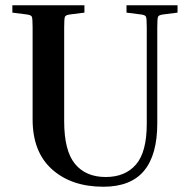

<svg xmlns="http://www.w3.org/2000/svg" viewBox="-20 -700 724 730"><path d="M461 -652V-680H655V-652L600 -645Q584 -643 581 -636.5Q578 -630 578 -596V-231Q578 -111 527.5 -50.5Q477 10 373 10Q252 10 178 -56Q104 -122 104 -246V-596Q104 -630 101 -636.5Q98 -643 82 -645L27 -652V-680H301V-652L246 -645Q230 -643 227 -636.5Q224 -630 224 -596V-239Q224 -127 265 -77Q306 -27 382 -27Q456 -27 497 -74.5Q538 -122 538 -229V-596Q538 -630 535 -636.5Q532 -643 516 -645Z"/></svg>

Font: Inria Serif
Style: Bold
Weight: 700
Designer: Black Foundry Team
Foundry: Black Foundry
Version: Version 1.000; ttfautohint (v1.8.3)